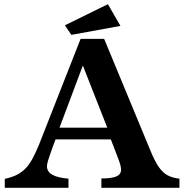

<svg xmlns="http://www.w3.org/2000/svg" viewBox="-20 -900 885 920"><path d="M497.1 -879.9 557.1 -775.9 321.8 -732.9 291 -778.8ZM366.2 -713.9H479L703.1 -172.9Q722.2 -127 740.7 -100.1Q759.3 -73.2 782.7 -60.3Q806.2 -47.4 839.8 -43.9V0H465.8V-44.9Q515.6 -44.9 537.8 -54.7Q560.1 -64.5 560.1 -86.9Q560.1 -96.7 556.4 -110.6Q552.7 -124.5 542 -151.9L511.2 -231.9H246.1L232.9 -196.8Q223.6 -170.4 218 -154.3Q212.4 -138.2 209.7 -128.7Q207 -119.1 206.1 -113.5Q205.1 -107.9 205.1 -103Q205.1 -77.6 230.2 -63Q255.4 -48.3 308.1 -43.9V0H2.9V-43Q34.7 -49.8 58.1 -61Q81.5 -72.3 100.1 -90.6Q118.7 -108.9 134.5 -137.5Q150.4 -166 167 -207ZM377 -585.9 265.1 -288.1H494.1Z"/></svg>

Font: BIZ UDPMincho
Style: Bold
Weight: 700
Designer: TypeBank Co., Ltd.
Foundry: Morisawa Inc.
Version: Version 1.06